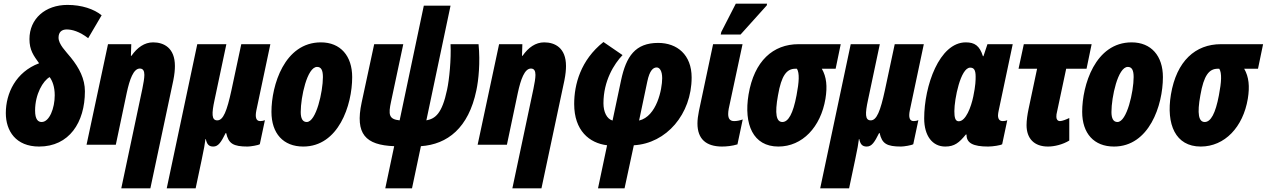

<svg xmlns="http://www.w3.org/2000/svg" viewBox="-20 -796 6967 1056"><path d="M195 10C360 10 447 -122 447 -294C447 -362 416 -422 370 -479C341 -515 302 -552 302 -589C302 -619 319 -634 347 -634C376 -634 417 -623 465 -586L539 -712C497 -746 430 -769 351 -769C229 -769 142 -693 142 -581C142 -520 165 -490 195 -448C67 -400 12 -283 12 -174C12 -76 67 10 195 10ZM209 -125C190 -125 173 -138 173 -188C173 -279 217 -352 253 -372C268 -352 281 -319 281 -272C281 -201 252 -125 209 -125Z M763 -308 647 240H807L933 -353C940 -388 942 -413 942 -433C942 -533 881 -563 822 -563C775 -563 735 -535 703 -489H700L702 -553H574L456 0H617L677 -285C693 -359 714 -419 749 -419C767 -419 774 -406 774 -384C774 -366 769 -337 763 -308Z M897 240H1056L1089 84C1103 19 1106 -2 1110 -31H1112C1118 -3 1128 10 1153 10C1181 10 1196 -14 1221 -64H1224C1237 -6 1263 10 1342 10C1357 10 1401 3 1409 -3L1437 -135C1430 -132 1421 -130 1411 -130C1389 -130 1382 -150 1390 -189L1467 -553H1307L1253 -300C1228 -185 1208 -134 1175 -134C1143 -134 1144 -172 1160 -246L1225 -553H1065Z M1648 10C1841 10 1917 -216 1917 -372C1917 -488 1853 -563 1745 -563C1544 -563 1473 -326 1473 -181C1473 -62 1538 10 1648 10ZM1667 -125C1644 -125 1634 -145 1634 -180C1634 -261 1669 -428 1724 -428C1747 -428 1756 -409 1756 -372C1756 -292 1719 -125 1667 -125Z M2099 240H2246L2295 8C2441 -2 2557 -92 2600 -299C2612 -355 2622 -453 2612 -553H2458C2462 -470 2451 -358 2439 -303C2411 -169 2373 -143 2325 -134L2458 -765H2311L2178 -134C2119 -140 2115 -165 2131 -238L2198 -553H2038L1969 -232C1932 -59 1990 2 2148 8Z M2914 -308 2798 240H2958L3084 -353C3091 -388 3093 -413 3093 -433C3093 -533 3032 -563 2973 -563C2926 -563 2886 -535 2854 -489H2851L2853 -553H2725L2607 0H2768L2828 -285C2844 -359 2865 -419 2900 -419C2918 -419 2925 -406 2925 -384C2925 -366 2920 -337 2914 -308Z M3269 240H3415L3466 3C3645 -7 3784 -168 3784 -370C3784 -495 3704 -560 3600 -560C3474 -560 3424 -486 3396 -355L3349 -133C3317 -142 3299 -181 3299 -228C3299 -352 3358 -445 3404 -493L3299 -565C3173 -465 3138 -331 3138 -224C3138 -78 3221 -9 3319 3ZM3495 -133 3540 -347C3553 -410 3573 -425 3592 -425C3608 -425 3622 -406 3622 -366C3622 -305 3592 -156 3495 -133Z M3944 -606H4053L4197 -766L4199 -776H4027L3947 -620ZM3949 10C3976 10 4007 7 4036 -2L4065 -139C4048 -133 4032 -130 4018 -130C3995 -130 3985 -143 3985 -169C3985 -177 3986 -187 3988 -198L4064 -553H3902L3824 -185C3819 -160 3816 -137 3816 -117C3816 -30 3865 9 3949 10Z M4261 10C4393 10 4494 -97 4520 -253C4531 -321 4526 -373 4500 -418H4576L4604 -553H4372C4232 -553 4128 -461 4097 -276C4070 -112 4122 10 4261 10ZM4283 -125C4250 -125 4240 -169 4259 -272C4278 -382 4307 -418 4355 -418H4363C4378 -394 4375 -345 4361 -272C4342 -171 4316 -125 4283 -125Z M4491 240H4650L4683 84C4697 19 4700 -2 4704 -31H4706C4712 -3 4722 10 4747 10C4775 10 4790 -14 4815 -64H4818C4831 -6 4857 10 4936 10C4951 10 4995 3 5003 -3L5031 -135C5024 -132 5015 -130 5005 -130C4983 -130 4976 -150 4984 -189L5061 -553H4901L4847 -300C4822 -185 4802 -134 4769 -134C4737 -134 4738 -172 4754 -246L4819 -553H4659Z M5179 10C5230 10 5256 -12 5292 -56H5296C5295 -9 5332 10 5415 10C5440 10 5486 3 5492 -3L5520 -135C5512 -131 5501 -130 5495 -130C5477 -130 5469 -142 5469 -162C5469 -169 5471 -179 5473 -189L5550 -553H5411L5389 -487H5386C5368 -545 5340 -563 5292 -563C5146 -563 5063 -323 5063 -145C5063 -49 5108 10 5179 10ZM5253 -129C5233 -129 5229 -152 5229 -185C5229 -251 5263 -424 5316 -424C5336 -424 5346 -412 5346 -375C5346 -356 5346 -327 5333 -265C5321 -207 5292 -129 5253 -129Z M5744 10C5779 10 5825 -1 5861 -23V-147C5845 -139 5822 -130 5810 -130C5797 -130 5790 -140 5790 -153C5790 -164 5791 -171 5793 -178L5844 -418H5956L5984 -553H5611L5582 -418H5684L5637 -196C5631 -167 5626 -135 5626 -108C5626 -34 5668 10 5744 10Z M6107 10C6300 10 6376 -216 6376 -372C6376 -488 6312 -563 6204 -563C6003 -563 5932 -326 5932 -181C5932 -62 5997 10 6107 10ZM6126 -125C6103 -125 6093 -145 6093 -180C6093 -261 6128 -428 6183 -428C6206 -428 6215 -409 6215 -372C6215 -292 6178 -125 6126 -125Z M6584 10C6716 10 6817 -97 6843 -253C6854 -321 6849 -373 6823 -418H6899L6927 -553H6695C6555 -553 6451 -461 6420 -276C6393 -112 6445 10 6584 10ZM6606 -125C6573 -125 6563 -169 6582 -272C6601 -382 6630 -418 6678 -418H6686C6701 -394 6698 -345 6684 -272C6665 -171 6639 -125 6606 -125Z"/></svg>

Font: Noto Sans ExtraCondensed Black
Style: Italic
Weight: 900
Width: 2
Italic angle: -12°
Designer: Monotype Design Team
Foundry: Monotype Imaging Inc.
Version: Version 2.013